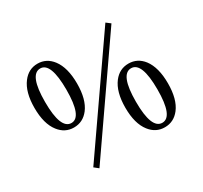

<svg xmlns="http://www.w3.org/2000/svg" viewBox="-154 -945 1251 1184"><g transform="rotate(-30 471.5 -353.0)"><path d="M238 27 208 3 719 -733 749 -710ZM715 10Q651 10 610 -43Q563 -103 563 -216Q563 -329 610 -390Q651 -443 715 -443Q779 -443 820 -390Q866 -329 866 -216Q866 -103 820 -43Q779 10 715 10ZM715 -22Q791 -22 791 -216Q791 -410 715 -410Q638 -410 638 -216Q638 -22 715 -22ZM229 -269Q165 -269 124 -322Q77 -382 77 -495Q77 -608 124 -669Q165 -723 229 -723Q293 -723 334 -669Q380 -608 380 -495Q380 -382 334 -322Q293 -269 229 -269ZM229 -301Q304 -301 304 -495Q304 -689 229 -689Q152 -689 152 -495Q152 -301 229 -301Z"/></g></svg>

Font: GenRyuMin TW M
Style: Regular
Weight: 500
Version: Version 1.501;PS 1;hotconv 16.6.51;makeotf.lib2.5.65220